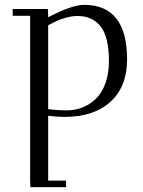

<svg xmlns="http://www.w3.org/2000/svg" viewBox="-20 -476 589 790"><path d="M32.2 -411.1V-439H176.8L178.2 -411.1V-404.8Q275.9 -456.1 326.2 -456.1Q502.9 -456.1 502.9 -231Q502.9 -119.6 434.6 -57.4Q366.2 4.9 248 4.9Q211.9 4.9 178.2 0V267.1H252V293.9H105L104 267.1V-411.1ZM178.2 -26.9Q216.8 -22 256.8 -22Q289.1 -22 318.8 -33.7Q348.6 -45.4 373.5 -68.6Q398.4 -91.8 413.3 -132.1Q428.2 -172.4 428.2 -224.1Q428.2 -323.2 394.5 -366.7Q360.8 -410.2 298.8 -410.2Q276.4 -410.2 252 -403.3Q227.5 -396.5 214.1 -390.1Q200.7 -383.8 178.2 -372.1Z"/></svg>

Font: Dehuti
Style: Book
Weight: 400
Version: Version 1.2